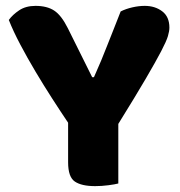

<svg xmlns="http://www.w3.org/2000/svg" viewBox="-20 -629 614 654"><path d="M383 -4Q372 -1 349 2Q326 5 304 5Q258 5 235 -10.5Q212 -26 212 -76V-211Q187 -248 158 -293Q129 -338 101 -385Q73 -432 49 -477.5Q25 -523 10 -561Q23 -579 45.5 -594Q68 -609 101 -609Q140 -609 164.5 -593Q189 -577 211 -533L294 -366H300Q314 -397 324.5 -422.5Q335 -448 345 -473.5Q355 -499 366 -526.5Q377 -554 391 -590Q409 -599 431 -604Q453 -609 473 -609Q508 -609 532.5 -590.5Q557 -572 557 -535Q557 -523 552 -506Q547 -489 529 -454.5Q511 -420 476.5 -361Q442 -302 383 -207Z"/></svg>

Font: Baloo Bhaina
Style: Regular
Weight: 400
Designer: Manish Minz, Shuchita Grover and Ek Type
Foundry: Ek Type
Version: Version 1.443;PS 1.000;hotconv 16.6.51;makeotf.lib2.5.65220;